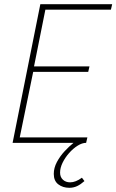

<svg xmlns="http://www.w3.org/2000/svg" viewBox="-20 -680 554 914"><path d="M310 214Q279 214 257.5 197.5Q236 181 236 148Q236 119 251 91Q266 63 288 39.5Q310 16 330 0H40L172 -660H514L508 -634H196L142 -364H406L400 -338H138L74 -26H396L390 0Q371 0 349.5 13.5Q328 27 309 48.5Q290 70 278 94.5Q266 119 266 142Q266 163 279.5 175.5Q293 188 314 188Q340 188 370 166L382 182Q364 198 347 206Q330 214 310 214Z"/></svg>

Font: Source Sans Variable
Style: Italic
Weight: 200
Italic angle: -11°
Designer: Paul D. Hunt
Foundry: Adobe Systems Incorporated
Version: Version 3.006;hotconv 1.0.111;makeotfexe 2.5.65597